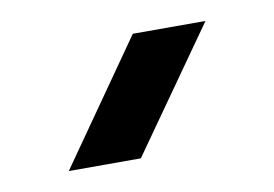

<svg xmlns="http://www.w3.org/2000/svg" viewBox="-37 -852 420 294"><g transform="rotate(-10 173.0 -705.0)"><path d="M162 -610H50L183 -800H296Z"/></g></svg>

Font: Edgecutting Lite Medium
Style: Medium
Weight: 500
Designer: RandomMaerks (Nguyen Gia Bao)
Version: Version 1.0